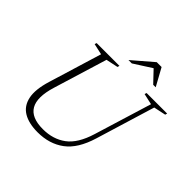

<svg xmlns="http://www.w3.org/2000/svg" viewBox="-216 -1047 1245 1245"><g transform="rotate(45 406.5 -424.0)"><path d="M175.5 -269Q102 -28.5 314.5 -28.5Q407 -28.5 472.8 -77Q538.5 -125.5 574.5 -243L696 -639L620 -656L624.5 -670H813L809 -656L726 -638.5L602 -231.5Q562.5 -101.5 487.2 -45.8Q412 10 304.5 10Q223.5 10 173.2 -20Q123 -50 109.8 -113Q96.5 -176 127 -275L238 -639L162 -656L166.5 -670H375.5L371.5 -656L288.5 -638.5ZM390 -738 529.5 -858H574L640 -738H617L543 -816L421 -738Z"/></g></svg>

Font: Newsreader Text Light
Style: Italic
Weight: 300
Italic angle: -17°
Designer: Hugues Gentile
Foundry: Production Type
Version: Version 1.001